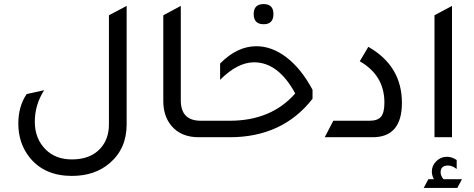

<svg xmlns="http://www.w3.org/2000/svg" viewBox="-20 -674 2330 943"><path d="M602 -63Q602 56 519 127Q446 190 333 190Q199 190 126 100Q70 30 70 -67Q70 -152 111 -212L197 -231Q151 -160 151 -76Q151 7 204 60Q253 109 333 109Q424 109 473 55Q515 9 515 -63V-599L602 -645Z M956 0Q869 0 822 -56Q782 -104 782 -178V-599L868 -645V-181Q868 -81 966 -81H1032V0Z M1275 -555Q1226 -555 1226 -605Q1226 -654 1275 -654Q1323 -654 1323 -605Q1323 -555 1275 -555ZM972 0V-81H1109Q1312 -81 1430 -215Q1347 -368 1228 -368Q1147 -368 1061 -282V-362Q1145 -447 1239 -447Q1316 -447 1388 -391.5Q1460 -336 1515 -233V-189Q1368 0 1108 0Z M1575 0 1617 -81H1795Q1835 -81 1851.5 -101Q1868 -121 1868 -170Q1868 -304 1747 -373L1789 -444Q1954 -350 1954 -169Q1954 0 1810 0Z M2114 0V-599L2200 -645V0ZM2061 249 2084 206H2111Q2101 188 2101 168Q2101 139 2123 117.5Q2145 96 2175 96Q2200 96 2223 112V156Q2201 139 2181 139Q2144 139 2144 172Q2144 189 2158 206H2249L2226 249Z"/></svg>

Font: TajawalTap Med
Style: Regular
Weight: 500
Designer: Boutros Fonts
Foundry: Created by Boutros International 2017
Version: Version 2.700